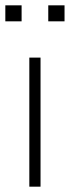

<svg xmlns="http://www.w3.org/2000/svg" viewBox="-22 -700 262 720"><path d="M88 0V-484H130V0ZM159 -620V-680H220V-620ZM-2 -620V-680H59V-620Z"/></svg>

Font: Nunito Sans 12pt ExtraLight
Style: Regular
Weight: 200
Designer: Vernon Adams
Foundry: Vernon Adams
Version: Version 3.101;gftools[0.9.27]